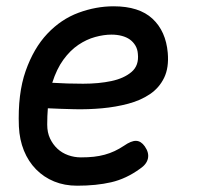

<svg xmlns="http://www.w3.org/2000/svg" viewBox="-20 -580 640 610"><path d="M440 -115Q454 -95 450 -76.5Q446 -58 425 -44Q381 -12 333.5 -1Q286 10 225 10Q185 10 152 -3.5Q119 -17 94.5 -42Q70 -67 56 -101.5Q42 -136 40 -178Q36 -282 61.5 -354.5Q87 -427 130.5 -473Q174 -519 229.5 -539.5Q285 -560 341 -560Q422 -560 464.5 -520.5Q507 -481 513 -412Q517 -365 501.5 -333Q486 -301 456.5 -281Q427 -261 387.5 -250.5Q348 -240 304.5 -236Q261 -232 216.5 -233Q172 -234 132 -236Q131 -224 130.5 -211Q130 -198 130 -184Q130 -159 139 -140Q148 -121 162.5 -107.5Q177 -94 196.5 -87Q216 -80 237 -80Q260 -80 278 -82Q296 -84 312.5 -88.5Q329 -93 344 -100Q359 -107 374 -117Q397 -133 412.5 -132.5Q428 -132 440 -115ZM146 -317Q194 -314 244 -314Q294 -314 334 -322.5Q374 -331 398 -351.5Q422 -372 418 -409Q417 -424 410 -435.5Q403 -447 392.5 -454.5Q382 -462 367 -466Q352 -470 334 -470Q310 -470 282.5 -462.5Q255 -455 229 -437.5Q203 -420 181.5 -390.5Q160 -361 146 -317Z"/></svg>

Font: Maple Mono Normal NL
Style: Italic
Weight: 400
Italic angle: -10°
Monospace: yes
Designer: subframe7536
Version: Version 7.000